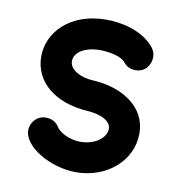

<svg xmlns="http://www.w3.org/2000/svg" viewBox="-64 -565 587 625"><g transform="rotate(10 230.0 -253.0)"><path d="M398.9 -443.4C356 -495.1 283.2 -506.3 238.8 -506.3C118.2 -506.3 50.3 -430.7 50.3 -352.1C50.3 -268.1 121.1 -210 228.5 -203.1C279.3 -199.7 308.1 -181.2 308.1 -157.7C308.1 -127.4 271.5 -100.1 224.1 -100.1C182.6 -100.1 149.9 -122.1 143.1 -136.2C133.3 -151.4 117.2 -158.2 100.1 -158.2C69.3 -158.2 50.3 -131.8 50.3 -107.9C50.3 -53.2 143.1 0 226.6 0C326.2 0 408.7 -67.4 408.7 -160.2C408.7 -247.1 328.6 -297.4 234.9 -303.7C186.5 -305.2 151.4 -326.7 151.4 -354C151.4 -380.9 180.2 -403.8 232.9 -405.3C260.3 -405.3 304.7 -399.4 319.8 -379.9C330.1 -367.2 343.8 -360.8 359.9 -360.8C392.1 -360.8 409.7 -386.2 409.7 -413.1C409.7 -423.3 406.2 -433.6 398.9 -443.4Z"/></g></svg>

Font: LOB TGL 0-17
Style: Regular
Weight: 400
Designer: Peter Wiegel + adaptations and expanded glyphset by Studio LOB
Foundry: Peter Wiegel + adaptations and expanded glyphset by Studio LOB
Version: Version 1.003;Glyphs 3.1.2 (3151)